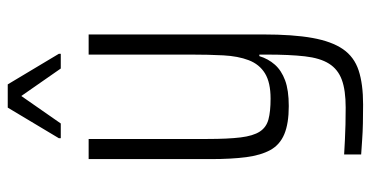

<svg xmlns="http://www.w3.org/2000/svg" viewBox="-251 -508 958 496"><g transform="rotate(-90 228.0 -260.0)"><path d="M206 199Q181 199 157.5 198.5Q134 198 114 196.5Q94 195 77 194V150Q95 151 114 152Q133 153 154.5 153.5Q176 154 198 154Q243 154 270 144Q297 134 311.5 111Q326 88 330.5 48.5Q335 9 335 -51V-69H331Q324 -46 309 -29Q294 -12 268.5 -2.5Q243 7 202 7Q157 7 129.5 -4.5Q102 -16 88.5 -40.5Q75 -65 70 -103Q65 -141 65 -195V-510H117V-203Q117 -150 121 -117.5Q125 -85 136 -68Q147 -51 167.5 -45.5Q188 -40 221 -40Q263 -40 286.5 -54.5Q310 -69 320.5 -96.5Q331 -124 333 -162Q335 -200 335 -246V-510H387V-59Q387 18 378 68Q369 118 349 147Q329 176 294 187.5Q259 199 206 199ZM119 -582V-587L198 -719H258L337 -587V-582H299L228 -684L157 -582Z"/></g></svg>

Font: Saira Condensed Light
Style: Regular
Weight: 300
Width: 3
Designer: Hector Gatti with collaboration of the Omnibus-Type team
Foundry: Omnibus-Type
Version: Version 1.101